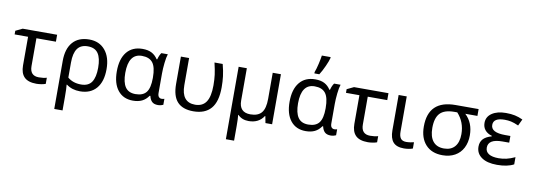

<svg xmlns="http://www.w3.org/2000/svg" viewBox="-72 -1296 5621 2026"><g transform="rotate(10 2738.0 -282.5)"><path d="M452.1 -536.1V-461.9H243.2V-164.1Q243.2 -60.1 338.9 -60.1Q389.6 -60.1 423.8 -70.8V-4.9Q404.8 2.4 377.2 6.8Q349.6 11.2 326.2 11.2Q236.8 11.2 195.3 -30.5Q153.8 -72.3 153.8 -154.8V-461.9H9.8V-501L83 -536.1Z M1028.8 -268.1Q1028.8 -135.3 966.8 -62.7Q904.8 9.8 792 9.8Q706.1 9.8 647 -35.2H642.1Q647 -2 647 98.1V240.2H558.1V-274.9Q558.1 -405.3 619.9 -475.6Q681.6 -545.9 796.9 -545.9Q903.8 -545.9 966.3 -471.7Q1028.8 -397.5 1028.8 -268.1ZM793 -472.2Q718.3 -472.2 682.6 -422.9Q647 -373.5 647 -273.9V-111.8Q703.6 -63 791 -63Q869.6 -63 904.3 -114.7Q939 -166.5 939 -268.1Q939 -370.6 904.5 -421.4Q870.1 -472.2 793 -472.2Z M1374 -63Q1454.6 -63 1490.2 -109.4Q1525.9 -155.8 1525.9 -261.2V-267.1Q1525.9 -377 1489.5 -424.6Q1453.1 -472.2 1373 -472.2Q1230 -472.2 1230 -265.1Q1230 -164.6 1264.4 -113.8Q1298.8 -63 1374 -63ZM1358.9 9.8Q1255.4 9.8 1197.3 -63Q1139.2 -135.7 1139.2 -266.1Q1139.2 -399.9 1198.7 -472.9Q1258.3 -545.9 1367.2 -545.9Q1426.3 -545.9 1465.3 -525.4Q1504.4 -504.9 1530.8 -463.9H1537.1Q1548.8 -508.8 1568.8 -536.1H1638.2Q1626.5 -502.4 1619.6 -439.2Q1612.8 -376 1612.8 -326.2V-118.2Q1612.8 -87.4 1624.8 -74.7Q1636.7 -62 1653.8 -62Q1669.4 -62 1684.1 -66.9V-2.9Q1676.3 1.5 1660.4 5.6Q1644.5 9.8 1627.9 9.8Q1585.4 9.8 1563.5 -11.2Q1541.5 -32.2 1533.2 -71.8H1525.9Q1496.6 -29.3 1456.3 -9.8Q1416 9.8 1358.9 9.8Z M2006.3 9.8Q1892.1 9.8 1835.2 -51.5Q1778.3 -112.8 1778.3 -243.2V-536.1H1866.2V-246.1Q1866.2 -62 2013.2 -62Q2092.8 -62 2131.1 -119.1Q2169.4 -176.3 2169.4 -295.9Q2169.4 -358.4 2162.8 -409.4Q2156.2 -460.4 2138.2 -536.1H2226.1Q2245.1 -463.4 2251.7 -408Q2258.3 -352.5 2258.3 -292Q2258.3 -136.7 2194.6 -63.5Q2130.9 9.8 2006.3 9.8Z M2484.9 -189.9Q2484.9 -63 2605 -63Q2687.5 -63 2724.9 -108.6Q2762.2 -154.3 2762.2 -256.8V-536.1H2850.1V0H2778.8L2765.1 -71.8H2760.3Q2707 9.8 2599.1 9.8Q2527.8 9.8 2483.9 -35.2H2480Q2484.9 1 2484.9 84V240.2H2397V-536.1H2484.9Z M3225.1 -63Q3305.7 -63 3341.3 -109.4Q3377 -155.8 3377 -261.2V-267.1Q3377 -377 3340.6 -424.6Q3304.2 -472.2 3224.1 -472.2Q3081.1 -472.2 3081.1 -265.1Q3081.1 -164.6 3115.5 -113.8Q3149.9 -63 3225.1 -63ZM3210 9.8Q3106.4 9.8 3048.3 -63Q2990.2 -135.7 2990.2 -266.1Q2990.2 -399.9 3049.8 -472.9Q3109.4 -545.9 3218.3 -545.9Q3277.3 -545.9 3316.4 -525.4Q3355.5 -504.9 3381.8 -463.9H3388.2Q3399.9 -508.8 3419.9 -536.1H3489.3Q3477.5 -502.4 3470.7 -439.2Q3463.9 -376 3463.9 -326.2V-118.2Q3463.9 -87.4 3475.8 -74.7Q3487.8 -62 3504.9 -62Q3520.5 -62 3535.2 -66.9V-2.9Q3527.3 1.5 3511.5 5.6Q3495.6 9.8 3479 9.8Q3436.5 9.8 3414.6 -11.2Q3392.6 -32.2 3384.3 -71.8H3377Q3347.7 -29.3 3307.4 -9.8Q3267.1 9.8 3210 9.8ZM3196.3 -620.1Q3210.4 -656.7 3223.4 -713.1Q3236.3 -769.5 3241.2 -805.2H3335V-793.9Q3327.6 -763.2 3302 -706.1Q3276.4 -648.9 3249 -606H3196.3Z M4002.4 -536.1V-461.9H3793.5V-164.1Q3793.5 -60.1 3889.2 -60.1Q3939.9 -60.1 3974.1 -70.8V-4.9Q3955.1 2.4 3927.5 6.8Q3899.9 11.2 3876.5 11.2Q3787.1 11.2 3745.6 -30.5Q3704.1 -72.3 3704.1 -154.8V-461.9H3560.1V-501L3633.3 -536.1Z M4198.2 -536.1V-158.2Q4198.2 -109.9 4216.3 -85.9Q4234.4 -62 4275.4 -62Q4296.9 -62 4320.8 -65.7Q4344.7 -69.3 4357.4 -73.2V-5.9Q4344.2 0 4316.9 4.9Q4289.6 9.8 4263.2 9.8Q4183.1 9.8 4147.2 -31.7Q4111.3 -73.2 4111.3 -157.2V-536.1Z M4925.3 -246.1Q4925.3 -169.9 4895.3 -111.6Q4865.2 -53.2 4808.8 -21.7Q4752.4 9.8 4676.3 9.8Q4560.5 9.8 4495.6 -60.8Q4430.7 -131.3 4430.7 -255.9Q4430.7 -536.1 4721.7 -536.1H4968.3V-462.9H4838.4Q4925.3 -381.3 4925.3 -246.1ZM4521.5 -255.9Q4521.5 -161.6 4561.8 -112.3Q4602.1 -63 4678.7 -63Q4754.4 -63 4794.9 -109.9Q4835.4 -156.7 4835.4 -244.1Q4835.4 -371.6 4752.4 -462.9H4721.7Q4615.2 -462.9 4568.4 -413.3Q4521.5 -363.8 4521.5 -255.9Z M5347.7 -314.9V-243.2H5274.9Q5123.5 -243.2 5123.5 -150.9Q5123.5 -107.4 5159.7 -84.7Q5195.8 -62 5265.6 -62Q5307.1 -62 5348.9 -71.5Q5390.6 -81.1 5439.5 -104V-26.9Q5371.6 9.8 5260.7 9.8Q5153.3 9.8 5094.5 -32Q5035.6 -73.7 5035.6 -146Q5035.6 -194.3 5063.2 -226.3Q5090.8 -258.3 5154.8 -276.9V-282.2Q5106.4 -295.9 5080.6 -327.1Q5054.7 -358.4 5054.7 -403.8Q5054.7 -469.7 5111.1 -507.8Q5167.5 -545.9 5260.7 -545.9Q5314.9 -545.9 5357.2 -536.9Q5399.4 -527.8 5441.9 -507.8L5408.7 -438Q5360.4 -459.5 5328.1 -466.3Q5295.9 -473.1 5259.8 -473.1Q5138.7 -473.1 5138.7 -397Q5138.7 -314.9 5291.5 -314.9Z"/></g></svg>

Font: Noto Sans Southeast Asian
Style: Regular
Weight: 400
Designer: Monotype Design Team
Foundry: Monotype Imaging Inc.
Version: Version 1.06 uh; ttfautohint (v1.4.1)